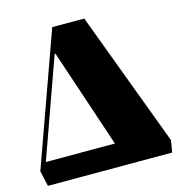

<svg xmlns="http://www.w3.org/2000/svg" viewBox="-108 -825 860 921"><g transform="rotate(-15 322.0 -365.0)"><path d="M17 0 0 -77 234 -730H393L644 -59L634 0ZM37 -113H380L216 -603H212Z"/></g></svg>

Font: Literata 72pt Black
Style: Regular
Weight: 900
Designer: Latin by Veronika Burian and Jose Scaglione. Greek by Irene Vlachou. Cyrillic by Vera Evstafieva.
Foundry: TypeTogether
Version: Version 3.002